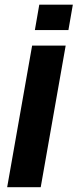

<svg xmlns="http://www.w3.org/2000/svg" viewBox="-20 -784 325 804"><path d="M10 0H150.5L255 -593H114.5ZM144.5 -764.5 126 -658H266.5L285 -764.5Z"/></svg>

Font: Anybody UltraCondensed Thin SemiBold
Style: Italic
Weight: 600
Italic angle: -10°
Version: Version 1.111